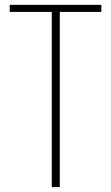

<svg xmlns="http://www.w3.org/2000/svg" viewBox="-20 -770 457 790"><path d="M397 -750V-721H226V0H193V-721H20V-750Z"/></svg>

Font: Poiret One
Style: Regular
Weight: 400
Designer: Denis Masharov
Foundry: Denis Masharov
Version: Version 1.001